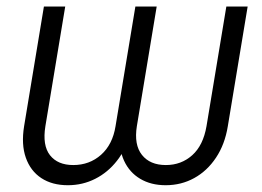

<svg xmlns="http://www.w3.org/2000/svg" viewBox="-20 -542 782 572"><path d="M182.1 9.8Q135.3 9.8 103 -11.5Q70.8 -32.7 56.9 -72.3Q43 -111.8 51.8 -166L110.8 -522.5H174.3L115.2 -166Q106 -108.9 128.9 -79.6Q151.9 -50.3 198.2 -50.3Q246.6 -50.3 281 -80.8Q315.4 -111.3 324.2 -166L383.3 -522.5H446.8L387.7 -166Q378.9 -110.8 402.8 -80.6Q426.8 -50.3 474.1 -50.3Q520 -50.3 552.7 -79.6Q585.4 -108.9 595.2 -166L654.3 -522.5H717.8L658.7 -166Q649.9 -111.8 623.5 -72.3Q597.2 -32.7 558.6 -11.5Q520 9.8 473.6 9.8Q429.7 9.8 397.7 -9.3Q365.7 -28.3 349.6 -63.2Q333.5 -98.1 336.9 -147.5H368.7Q356 -98.1 328.6 -63.2Q301.3 -28.3 263.7 -9.3Q226.1 9.8 182.1 9.8Z"/></svg>

Font: Inter 28pt Light
Style: Italic
Weight: 300
Italic angle: -9.3988°
Designer: Rasmus Andersson
Foundry: rsms
Version: Version 4.001;git-66647c0bb